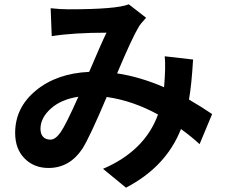

<svg xmlns="http://www.w3.org/2000/svg" viewBox="-20 -795 1040 887"><path d="M738 -392Q746 -488 741 -535L872 -520Q865 -402 853 -335Q910 -302 960 -268L902 -129Q868 -161 816 -199Q748 -25 562 72L456 -15Q649 -98 710 -266Q593 -330 473 -347Q394 -160 360 -107Q301 -19 204 -19Q137 -19 93.5 -63Q50 -107 50 -181Q50 -298 146 -377Q242 -456 392 -463Q448 -595 472 -644Q320 -644 219 -628L214 -757Q259 -752 297 -752Q518 -752 575 -775L655 -713Q629 -685 621 -671Q591 -622 521 -456Q627 -440 738 -392ZM167 -200Q167 -176 179 -163Q191 -150 213.5 -150Q236 -150 260 -184Q284 -218 342 -348Q262 -336 214.5 -293Q167 -250 167 -200Z"/></svg>

Font: Swei Fan Sans CJK TC
Style: Bold
Weight: 700
Version: Version 2.130